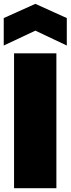

<svg xmlns="http://www.w3.org/2000/svg" viewBox="-24 -988 371 1008"><path d="M-4.4 -749V-893.1L161.6 -967.8L326.7 -893.1V-749L161.6 -827.1ZM49.8 0V-708H272V0Z"/></svg>

Font: Poppins Black
Style: Regular
Weight: 900
Designer: Ninad Kale (Devanagari), Jonny Pinhorn (Latin)
Foundry: Indian Type Foundry
Version: 4.004